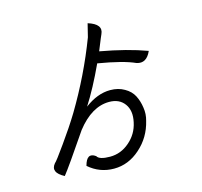

<svg xmlns="http://www.w3.org/2000/svg" viewBox="-126 -980 1251 1191"><g transform="rotate(-15 500.0 -385.0)"><path d="M564 -405Q616 -405 655 -382Q694 -360 712 -325Q730 -290 736 -247Q743 -204 731 -163Q707 -62 631 5Q556 72 463 72Q371 72 301 11Q322 -70 375 -32Q389 -6 458 -6Q528 -6 583 -54Q639 -102 654 -174Q670 -246 637 -291Q604 -336 539 -336Q427 -336 330 -212Q193 -10 155 37Q75 -5 116 -55Q128 -64 193 -156Q259 -248 307 -327Q432 -536 516 -757L537 -842Q630 -813 602 -754L592 -731L561 -655Q734 -624 859 -578Q827 -505 766 -525Q692 -559 530 -586Q464 -443 400 -343Q482 -405 564 -405Z"/></g></svg>

Font: Swei Toothpaste CJK TC
Style: Regular
Weight: 400
Version: Version 1.0